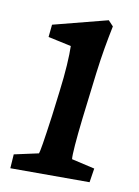

<svg xmlns="http://www.w3.org/2000/svg" viewBox="-65 -560 440 606"><g transform="rotate(10 154.5 -257.0)"><path d="M10 0H264L271 -45L197 -62C195 -74 199 -125 207 -194L225 -342C233 -405 241 -448 251 -497L235 -514L61 -469L57 -429L131 -413C132 -382 129 -328 121 -266L111 -186C99 -99 94 -70 91 -62L13 -45Z"/></g></svg>

Font: TPK Tissa Web Medium
Style: Italic
Weight: 500
Italic angle: -7°
Designer: Jacques Le Bailly, Suppakit Chalermlarp | Katatrad Co.,Ltd.
Foundry: Jacques Le Bailly, Cadson Demak Co.,Ltd.
Version: Version 5.000;Glyphs 3.1.2 (3151)